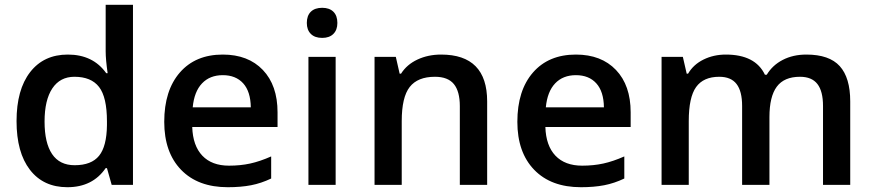

<svg xmlns="http://www.w3.org/2000/svg" viewBox="-20 -780 3685 810"><path d="M264.2 9.8Q163.1 9.8 106.4 -63.5Q49.8 -136.7 49.8 -269Q49.8 -401.9 107.2 -475.8Q164.6 -549.8 266.1 -549.8Q372.6 -549.8 428.2 -471.2H434.1Q425.8 -529.3 425.8 -563V-759.8H541V0H451.2L431.2 -70.8H425.8Q370.6 9.8 264.2 9.8ZM294.9 -83Q365.7 -83 397.9 -122.8Q430.2 -162.6 431.2 -252V-268.1Q431.2 -370.1 397.9 -413.1Q364.7 -456.1 293.9 -456.1Q233.4 -456.1 200.7 -407Q168 -357.9 168 -267.1Q168 -177.2 199.7 -130.1Q231.4 -83 294.9 -83Z M940.9 9.8Q814.9 9.8 743.9 -63.7Q672.9 -137.2 672.9 -266.1Q672.9 -398.4 738.8 -474.1Q804.7 -549.8 919.9 -549.8Q1026.9 -549.8 1088.9 -484.9Q1150.9 -419.9 1150.9 -306.2V-244.1H791Q793.5 -165.5 833.5 -123.3Q873.5 -81.1 946.3 -81.1Q994.1 -81.1 1035.4 -90.1Q1076.7 -99.1 1124 -120.1V-26.9Q1082 -6.8 1039.1 1.5Q996.1 9.8 940.9 9.8ZM919.9 -462.9Q865.2 -462.9 832.3 -428.2Q799.3 -393.6 793 -327.1H1038.1Q1037.1 -394 1005.9 -428.5Q974.6 -462.9 919.9 -462.9Z M1396 0H1281.2V-540H1396ZM1274.4 -683.1Q1274.4 -713.9 1291.3 -730.5Q1308.1 -747.1 1339.4 -747.1Q1369.6 -747.1 1386.5 -730.5Q1403.3 -713.9 1403.3 -683.1Q1403.3 -653.8 1386.5 -637Q1369.6 -620.1 1339.4 -620.1Q1308.1 -620.1 1291.3 -637Q1274.4 -653.8 1274.4 -683.1Z M2035.2 0H1919.9V-332Q1919.9 -394.5 1894.8 -425.3Q1869.6 -456.1 1814.9 -456.1Q1742.2 -456.1 1708.5 -413.1Q1674.8 -370.1 1674.8 -269V0H1560.1V-540H1649.9L1666 -469.2H1671.9Q1696.3 -507.8 1741.2 -528.8Q1786.1 -549.8 1840.8 -549.8Q2035.2 -549.8 2035.2 -352.1Z M2430.7 9.8Q2304.7 9.8 2233.6 -63.7Q2162.6 -137.2 2162.6 -266.1Q2162.6 -398.4 2228.5 -474.1Q2294.4 -549.8 2409.7 -549.8Q2516.6 -549.8 2578.6 -484.9Q2640.6 -419.9 2640.6 -306.2V-244.1H2280.8Q2283.2 -165.5 2323.2 -123.3Q2363.3 -81.1 2436 -81.1Q2483.9 -81.1 2525.1 -90.1Q2566.4 -99.1 2613.8 -120.1V-26.9Q2571.8 -6.8 2528.8 1.5Q2485.8 9.8 2430.7 9.8ZM2409.7 -462.9Q2355 -462.9 2322 -428.2Q2289.1 -393.6 2282.7 -327.1H2527.8Q2526.9 -394 2495.6 -428.5Q2464.4 -462.9 2409.7 -462.9Z M3226.1 0H3110.8V-333Q3110.8 -395 3087.4 -425.5Q3064 -456.1 3014.2 -456.1Q2947.8 -456.1 2916.7 -412.8Q2885.7 -369.6 2885.7 -269V0H2771V-540H2860.8L2877 -469.2H2882.8Q2905.3 -507.8 2948 -528.8Q2990.7 -549.8 3042 -549.8Q3166.5 -549.8 3207 -464.8H3214.8Q3238.8 -504.9 3282.2 -527.3Q3325.7 -549.8 3381.8 -549.8Q3478.5 -549.8 3522.7 -501Q3566.9 -452.1 3566.9 -352.1V0H3452.1V-333Q3452.1 -395 3428.5 -425.5Q3404.8 -456.1 3355 -456.1Q3288.1 -456.1 3257.1 -414.3Q3226.1 -372.6 3226.1 -286.1Z"/></svg>

Font: f0_51262          
Style: Regular
Weight: 600
Foundry: Ascender Corporation
Version: Version 1.10